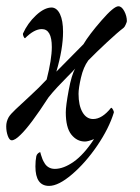

<svg xmlns="http://www.w3.org/2000/svg" viewBox="-20 -447 449 617"><path d="M377 -357.4Q358.9 -343.8 324.5 -311.8Q290 -279.8 263.7 -252.9Q248 -231.4 240.2 -197.5Q232.4 -163.6 232.4 -145.5Q232.4 -108.4 245.1 -86.4Q257.8 -64.5 279.3 -64.5Q308.1 -64.5 336.9 -100.6Q340.3 -100.6 343.5 -94Q346.7 -87.4 345.7 -85Q330.1 -34.2 292.5 21Q254.9 76.2 211.4 113.3Q168 150.4 137.7 150.4Q93.8 150.4 93.8 87.9Q93.8 69.3 96.7 54.7Q98.1 49.3 102.3 45.7Q106.4 42 109.4 42Q109.4 42.5 111.6 50.3Q113.8 58.1 116.5 64.5Q119.1 70.8 124 78.6Q128.9 86.4 137.2 91.1Q145.5 95.7 156.2 95.7Q184.1 95.7 216.8 72.8Q249.5 49.8 282.2 0Q262.7 7.8 252.9 7.8Q227.1 7.8 209.2 -14.6Q191.4 -37.1 191.4 -85.9Q191.4 -106.4 200.7 -156.7Q210 -207 221.7 -226.6Q215.3 -219.2 198.2 -202.1Q181.2 -185.1 164.8 -167.5Q148.4 -149.9 135.7 -133.8Q77.6 -43.9 45.9 -13.7Q28.3 3.9 17.6 3.9Q10.3 3.9 5.1 -10.3Q0 -24.4 0 -41Q0 -56.2 7.8 -70.3Q13.2 -79.6 30.5 -95.9Q47.9 -112.3 77.1 -139.2Q106.4 -166 129.9 -191.4Q146.5 -256.3 146.5 -295.9Q146.5 -353.5 114.3 -353.5Q89.8 -353.5 60.5 -324.2Q58.1 -324.2 55.7 -329.8Q53.2 -335.4 53.7 -338.9Q68.8 -372.6 95.7 -397.7Q122.6 -422.9 146.5 -422.9Q163.1 -421.9 172.9 -401.4Q182.6 -380.9 182.6 -344.7Q182.6 -290 161.1 -216.8L248 -304.7Q266.6 -335.9 306.2 -381.3Q345.7 -426.8 360.4 -426.8Q371.1 -426.8 379.4 -411.1Q387.7 -395.5 387.7 -378.9Q387.7 -376.5 384 -368.2Q380.4 -359.9 377 -357.4Z"/></svg>

Font: Crimson
Style: Italic
Weight: 400
Italic angle: -11°
Version: Version 0.8